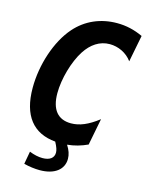

<svg xmlns="http://www.w3.org/2000/svg" viewBox="-136 -828 873 1111"><g transform="rotate(15 301.0 -273.0)"><path d="M425.3 -742.2C327.1 -742.2 240.2 -704.6 177.2 -632.8C98.6 -543.5 49.3 -393.1 49.3 -254.9C49.3 -87.4 122.1 1 255.9 12.7C271 40.5 276.9 58.6 276.9 73.7C276.9 106 251.5 124 209 124C184.6 124 157.7 118.2 129.9 106.9L116.2 183.1C147.5 191.4 182.6 195.8 211.4 195.8C300.3 195.8 353 154.3 353 90.8C353 64.5 344.2 39.1 326.7 12.2C368.7 8.3 408.2 -2.9 447.3 -21L478.5 -181.2C417.5 -133.8 366.7 -112.8 315.9 -112.8C237.8 -112.8 195.3 -162.6 195.3 -261.7C195.3 -347.2 226.6 -457.5 270.5 -524.9C306.2 -579.6 355 -613.8 416 -613.8C466.3 -613.8 518.1 -590.3 549.3 -546.9L580.6 -707C530.3 -730.5 480 -742.2 425.3 -742.2Z"/></g></svg>

Font: Hack
Style: Bold Oblique
Weight: 700
Italic angle: -12°
Monospace: yes
Designer: Christopher Simpkins
Foundry: Christopher Simpkins
Version: Version 2.010